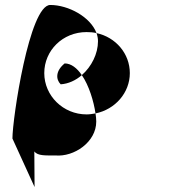

<svg xmlns="http://www.w3.org/2000/svg" viewBox="-20 -569 704 772"><path d="M30 -12 119 183 118 40C132 58 162 56 202 56C278 63 367 2 367 -80C367 -90 366 -101 364 -113C352 -111 341 -109 328 -109C234 -109 158 -184 158 -275C158 -366 232 -440 328 -440C342 -440 355 -439 368 -436C344 -501 255 -549 182 -549C98 -549 30 -92 30 -12ZM224 -230C255 -232 285 -246 309 -267C290 -295 266 -314 240 -314C203 -284 204 -250 224 -230ZM309 -267C338 -225 357 -161 364 -113C443 -129 502 -196 502 -275C502 -353 446 -419 368 -436C372 -425 374 -414 374 -403C374 -353 348 -301 309 -267Z"/></svg>

Font: Ampere
Style: SC
Weight: 400
Version: Version 1